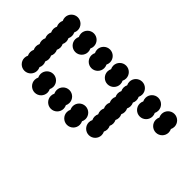

<svg xmlns="http://www.w3.org/2000/svg" viewBox="-205 -561 843 843"><g transform="rotate(-45 216.0 -140.0)"><path d="M288 160C288 182 306 200 328 200C334.5 200 340.6 198.4 346 195.7C351.4 198.4 357.5 200 364 200C386 200 404 182 404 160C404 138 386 120 364 120C357.5 120 351.4 121.6 346 124.3C340.6 121.6 334.5 120 328 120C306 120 288 138 288 160ZM288 60C288 82 306 100 328 100C334.5 100 340.6 98.4 346 95.7C351.4 98.4 357.5 100 364 100C386 100 404 82 404 60C404 38 386 20 364 20C357.5 20 351.4 21.6 346 24.3C340.6 21.6 334.5 20 328 20C306 20 288 38 288 60ZM72 -40C72 -18 90 0 112 0C118.5 0 124.6 -1.6 130 -4.3C135.4 -1.6 141.5 0 148 0C154.5 0 160.6 -1.6 166 -4.3C171.4 -1.6 177.5 0 184 0C190.5 0 196.6 -1.6 202 -4.3C207.4 -1.6 213.5 0 220 0C226.5 0 232.6 -1.6 238 -4.3C243.4 -1.6 249.5 0 256 0C262.5 0 268.6 -1.6 274 -4.3C279.4 -1.6 285.5 0 292 0C298.5 0 304.6 -1.6 310 -4.3C315.4 -1.6 321.5 0 328 0C334.5 0 340.6 -1.6 346 -4.3C351.4 -1.6 357.5 0 364 0C386 0 404 -18 404 -40C404 -62 386 -80 364 -80C357.5 -80 351.4 -78.4 346 -75.7C340.6 -78.4 334.5 -80 328 -80C321.5 -80 315.4 -78.4 310 -75.7C304.6 -78.4 298.5 -80 292 -80C285.5 -80 279.4 -78.4 274 -75.7C268.6 -78.4 262.5 -80 256 -80C249.5 -80 243.4 -78.4 238 -75.7C232.6 -78.4 226.5 -80 220 -80C213.5 -80 207.4 -78.4 202 -75.7C196.6 -78.4 190.5 -80 184 -80C177.5 -80 171.4 -78.4 166 -75.7C160.6 -78.4 154.5 -80 148 -80C141.5 -80 135.4 -78.4 130 -75.7C124.6 -78.4 118.5 -80 112 -80C90 -80 72 -62 72 -40ZM288 -140C288 -118 306 -100 328 -100C334.5 -100 340.6 -101.6 346 -104.3C351.4 -101.6 357.5 -100 364 -100C386 -100 404 -118 404 -140C404 -162 386 -180 364 -180C357.5 -180 351.4 -178.4 346 -175.7C340.6 -178.4 334.5 -180 328 -180C306 -180 288 -162 288 -140ZM36 -140C36 -118 54 -100 76 -100C82.5 -100 88.6 -101.6 94 -104.3C99.4 -101.6 105.5 -100 112 -100C134 -100 152 -118 152 -140C152 -162 134 -180 112 -180C105.5 -180 99.4 -178.4 94 -175.7C88.6 -178.4 82.5 -180 76 -180C54 -180 36 -162 36 -140ZM288 -240C288 -218 306 -200 328 -200C334.5 -200 340.6 -201.6 346 -204.3C351.4 -201.6 357.5 -200 364 -200C386 -200 404 -218 404 -240C404 -262 386 -280 364 -280C357.5 -280 351.4 -278.4 346 -275.7C340.6 -278.4 334.5 -280 328 -280C306 -280 288 -262 288 -240ZM36 -240C36 -218 54 -200 76 -200C82.5 -200 88.6 -201.6 94 -204.3C99.4 -201.6 105.5 -200 112 -200C134 -200 152 -218 152 -240C152 -262 134 -280 112 -280C105.5 -280 99.4 -278.4 94 -275.7C88.6 -278.4 82.5 -280 76 -280C54 -280 36 -262 36 -240ZM288 -340C288 -318 306 -300 328 -300C334.5 -300 340.6 -301.6 346 -304.3C351.4 -301.6 357.5 -300 364 -300C386 -300 404 -318 404 -340C404 -362 386 -380 364 -380C357.5 -380 351.4 -378.4 346 -375.7C340.6 -378.4 334.5 -380 328 -380C306 -380 288 -362 288 -340ZM36 -340C36 -318 54 -300 76 -300C82.5 -300 88.6 -301.6 94 -304.3C99.4 -301.6 105.5 -300 112 -300C134 -300 152 -318 152 -340C152 -362 134 -380 112 -380C105.5 -380 99.4 -378.4 94 -375.7C88.6 -378.4 82.5 -380 76 -380C54 -380 36 -362 36 -340ZM72 -440C72 -418 90 -400 112 -400C118.5 -400 124.6 -401.6 130 -404.3C135.4 -401.6 141.5 -400 148 -400C154.5 -400 160.6 -401.6 166 -404.3C171.4 -401.6 177.5 -400 184 -400C190.5 -400 196.6 -401.6 202 -404.3C207.4 -401.6 213.5 -400 220 -400C226.5 -400 232.6 -401.6 238 -404.3C243.4 -401.6 249.5 -400 256 -400C262.5 -400 268.6 -401.6 274 -404.3C279.4 -401.6 285.5 -400 292 -400C298.5 -400 304.6 -401.6 310 -404.3C315.4 -401.6 321.5 -400 328 -400C334.5 -400 340.6 -401.6 346 -404.3C351.4 -401.6 357.5 -400 364 -400C386 -400 404 -418 404 -440C404 -462 386 -480 364 -480C357.5 -480 351.4 -478.4 346 -475.7C340.6 -478.4 334.5 -480 328 -480C321.5 -480 315.4 -478.4 310 -475.7C304.6 -478.4 298.5 -480 292 -480C285.5 -480 279.4 -478.4 274 -475.7C268.6 -478.4 262.5 -480 256 -480C249.5 -480 243.4 -478.4 238 -475.7C232.6 -478.4 226.5 -480 220 -480C213.5 -480 207.4 -478.4 202 -475.7C196.6 -478.4 190.5 -480 184 -480C177.5 -480 171.4 -478.4 166 -475.7C160.6 -478.4 154.5 -480 148 -480C141.5 -480 135.4 -478.4 130 -475.7C124.6 -478.4 118.5 -480 112 -480C90 -480 72 -462 72 -440Z"/></g></svg>

Font: Dotrice Condensed
Style: Bold
Weight: 700
Width: 2
Monospace: yes
Designer: Paul Flo Williams
Foundry: His Deeds Are Dust
Version: Version 1.001